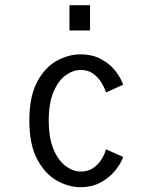

<svg xmlns="http://www.w3.org/2000/svg" viewBox="-20 -726 590 756"><path d="M297.5 11Q249 11 202.8 -15.5Q156.5 -42 126 -99.8Q95.5 -157.5 95.5 -251Q95.5 -345.5 126 -403Q156.5 -460.5 202.8 -486.2Q249 -512 297.5 -512Q341.5 -512 375.2 -494.8Q409 -477.5 431.5 -450.2Q454 -423 465 -392.5L397.5 -362Q391 -382 378.2 -402.5Q365.5 -423 345.8 -436.8Q326 -450.5 298 -450.5Q267.5 -450.5 238.8 -429.8Q210 -409 191 -365Q172 -321 172 -251Q172 -182 191 -137.5Q210 -93 239 -71.8Q268 -50.5 298 -50.5Q327 -50.5 347.5 -64.8Q368 -79 380.2 -99.5Q392.5 -120 397.5 -138L465 -108Q456 -82 433.8 -54.5Q411.5 -27 377 -8Q342.5 11 297.5 11ZM253.5 -705.5H334.5V-606H253.5Z"/></svg>

Font: Trispace SemiCondensed Light
Style: Regular
Weight: 300
Width: 4
Designer: Tyler Finck
Foundry: Etcetera Type Company
Version: Version 1.210; ttfautohint (v1.8.3)